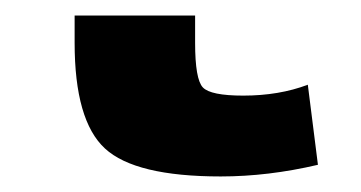

<svg xmlns="http://www.w3.org/2000/svg" viewBox="-20 40 465 247"><path d="M231 95Q231 142 241 152.5Q251 163 293 163Q339 163 376 149L389 252Q325 267 264 267Q154 267 115 231Q76 195 76 95V60H231Z"/></svg>

Font: Mplus 1p ExtraBold
Style: Regular
Weight: 800
Version: Version 1.061